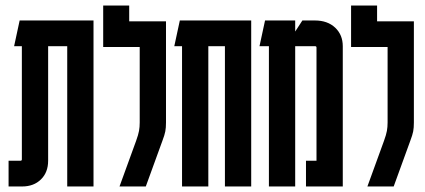

<svg xmlns="http://www.w3.org/2000/svg" viewBox="-20 -674 1536 694"><path d="M51 -600H318V0H223V-507H154V-93Q154 -51 128 -25.5Q102 0 60 0H11V-93H54Q59 -93 59 -98V-507H31Z M580 -597V-231Q580 -212 577.5 -199Q575 -186 567 -165L507 0H412L472 -165Q480 -187 482.5 -201Q485 -215 485 -231V-504H353V-654H447V-597Z M888 -600V0H793V-507H733V0H638V-507H610L630 -600Z M952 0V-507H918L938 -600H1047V-560L1073 -600H1118Q1164 -600 1191.5 -574Q1219 -548 1219 -507V0H1086V-93H1124V-502Q1124 -507 1119 -507H1047V0Z M1476 -597V-231Q1476 -212 1473.5 -199Q1471 -186 1463 -165L1403 0H1308L1368 -165Q1376 -187 1378.5 -201Q1381 -215 1381 -231V-504H1249V-654H1343V-597Z"/></svg>

Font: Karantina
Style: Regular
Weight: 400
Designer: Rony Koch
Foundry: Rony Koch
Version: Version 1.000; ttfautohint (v1.8.3)